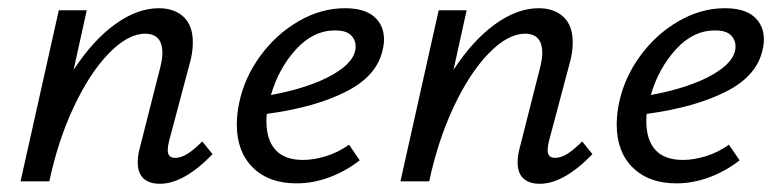

<svg xmlns="http://www.w3.org/2000/svg" viewBox="-20 -441 1888 467"><path d="M497 -66Q427 6 369 6Q343 6 329 -7Q315 -20 315 -46Q315 -61 319 -77L370 -278Q375 -298 375 -312Q375 -359 333 -359Q291 -359 244.5 -311Q198 -263 159.5 -181Q121 -99 100 0H30L123 -416H191L159 -271Q206 -343 260 -382Q314 -421 366 -421Q404 -421 426.5 -400Q449 -379 449 -338Q449 -312 441 -285L391 -97Q388 -85 388 -76Q388 -57 406 -57Q420 -57 435.5 -66.5Q451 -76 472 -97Z M914 -345Q914 -333 911 -321Q898 -257 822.5 -218.5Q747 -180 629 -164Q628 -158 628 -146Q628 -101 650 -76.5Q672 -52 717 -52Q743 -52 772.5 -61Q802 -70 829 -89L855 -51Q820 -24 780.5 -9.5Q741 5 701 5Q634 5 595 -33.5Q556 -72 556 -138Q556 -164 562 -192Q575 -253 613.5 -305.5Q652 -358 706.5 -389.5Q761 -421 819 -421Q867 -421 890.5 -400Q914 -379 914 -345ZM795 -367Q742 -367 700 -321Q658 -275 639 -210Q732 -227 788.5 -259Q845 -291 845 -328Q845 -344 833.5 -355.5Q822 -367 795 -367Z M1421 -66Q1351 6 1293 6Q1267 6 1253 -7Q1239 -20 1239 -46Q1239 -61 1243 -77L1294 -278Q1299 -298 1299 -312Q1299 -359 1257 -359Q1215 -359 1168.5 -311Q1122 -263 1083.5 -181Q1045 -99 1024 0H954L1047 -416H1115L1083 -271Q1130 -343 1184 -382Q1238 -421 1290 -421Q1328 -421 1350.5 -400Q1373 -379 1373 -338Q1373 -312 1365 -285L1315 -97Q1312 -85 1312 -76Q1312 -57 1330 -57Q1344 -57 1359.5 -66.5Q1375 -76 1396 -97Z M1838 -345Q1838 -333 1835 -321Q1822 -257 1746.5 -218.5Q1671 -180 1553 -164Q1552 -158 1552 -146Q1552 -101 1574 -76.5Q1596 -52 1641 -52Q1667 -52 1696.5 -61Q1726 -70 1753 -89L1779 -51Q1744 -24 1704.5 -9.5Q1665 5 1625 5Q1558 5 1519 -33.5Q1480 -72 1480 -138Q1480 -164 1486 -192Q1499 -253 1537.5 -305.5Q1576 -358 1630.5 -389.5Q1685 -421 1743 -421Q1791 -421 1814.5 -400Q1838 -379 1838 -345ZM1719 -367Q1666 -367 1624 -321Q1582 -275 1563 -210Q1656 -227 1712.5 -259Q1769 -291 1769 -328Q1769 -344 1757.5 -355.5Q1746 -367 1719 -367Z"/></svg>

Font: Ysabeau Medium
Style: Italic
Weight: 500
Italic angle: -12°
Designer: Christian Thalmann (Catharsis Fonts)
Version: Version 0.003